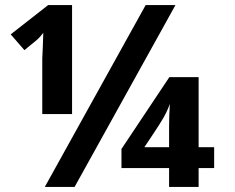

<svg xmlns="http://www.w3.org/2000/svg" viewBox="-20 -734 921 754"><path d="M146 -504Q148 -539 150 -605Q139 -591 131 -583Q123 -575 100 -557L76 -537L22 -599L169 -714H263V-286H146ZM552 -714H669L273 0H156ZM644 -74H457V-149L645 -431H760V-156H821V-74H760V0H644ZM644 -156V-236Q644 -278 647 -326Q637 -298 622.5 -272.5Q608 -247 573 -195L547 -156Z"/></svg>

Font: OpenSansMMV
Style: Bold
Weight: 700
Foundry: Ascender Corporation
Version: Version 4.001